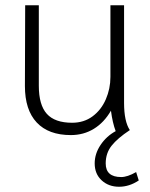

<svg xmlns="http://www.w3.org/2000/svg" viewBox="-20 -505 570 732"><path d="M509 183Q473 207 434 207Q394 207 367.5 182.5Q341 158 341 118Q341 81 363.5 47.5Q386 14 421 -5Q409 -37 403 -83Q377 -38 338 -14Q299 10 250 10Q165 10 120 -38Q75 -86 75 -177L76 -485H128V-178Q128 -105 158.5 -71Q189 -37 255 -37Q300 -37 333 -61.5Q366 -86 383.5 -126.5Q401 -167 401 -212V-485H453V-113Q453 -42 475 -9Q428 22 405.5 50.5Q383 79 383 118Q383 170 442 170Q466 170 499 151Z"/></svg>

Font: Niramit ExtraLight
Style: Regular
Weight: 200
Designer: Katatrad Aksorn Co.,Ltd.
Foundry: Cadson Demak Co.,Ltd.
Version: Version 1.000; ttfautohint (v1.6)